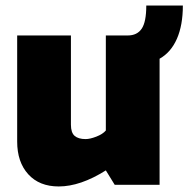

<svg xmlns="http://www.w3.org/2000/svg" viewBox="-20 -667 680 693"><path d="M556 -455V0H394L362 -52Q270 6 192 6Q122 6 82 -38Q42 -82 42 -156V-539H236V-217Q236 -188 249.5 -176.5Q263 -165 289 -165Q305 -165 328 -174Q351 -183 362 -196V-539H441Q475 -539 491.5 -563.5Q508 -588 508 -647H640Q640 -576 618.5 -527Q597 -478 556 -455Z"/></svg>

Font: Exo Black
Style: Regular
Weight: 900
Designer: Natanael Gama
Foundry: Natanael Gama
Version: Version 1.500; ttfautohint (v1.6)